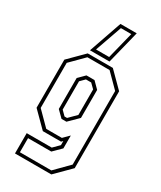

<svg xmlns="http://www.w3.org/2000/svg" viewBox="-243 -874 969 1155"><g transform="rotate(30 241.5 -296.0)"><path d="M72.5 200V59H246.5L287 18.5V-10L277 0H150.5L47.5 -103V-437L150.5 -540H325L428 -437V97L325 200ZM94.5 179H313L406.5 84.5V-426.5L314.5 -519H160.5L69.5 -427.5V-114.5L161.5 -22H270L309.5 -61.5V28L256 81H94.5ZM211 -120 167 -163.5V-378.5L210 -421.5H266L309.5 -378V-183.5L245 -120ZM219.5 -141.5H237L287 -191.5V-368.5L256 -399H219.5L189 -368.5V-172ZM345.5 -792 288.5 -563H153L232.5 -792ZM319.5 -771.5H247.5L182 -585.5H273Z"/></g></svg>

Font: Tourney Condensed ExtraLight
Style: Regular
Weight: 200
Width: 3
Designer: Tyler Finck
Foundry: Etcetera Type Co
Version: Version 1.010; ttfautohint (v1.8.3)